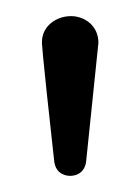

<svg xmlns="http://www.w3.org/2000/svg" viewBox="-20 -827 174 238"><path d="M47 -629C48 -614 58 -609 67 -609C76 -609 86 -614 87 -629L102 -774C102 -795 85 -807 68 -807C49 -807 32 -794 32 -775C32 -774 31 -773 47 -629Z"/></svg>

Font: Fabada
Style: Regular
Weight: 400
Designer: deFharo
Foundry: deFharo.com
Version: Version 4.000 2011 initial release